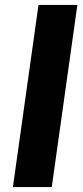

<svg xmlns="http://www.w3.org/2000/svg" viewBox="-20 -760 339 780"><path d="M294.3 -740 190.3 0H32.4L136.4 -740Z"/></svg>

Font: Pathway Extreme 8pt Thin
Style: Italic
Weight: 100
Italic angle: -8°
Designer: Eduardo Rodriguez Tunni
Foundry: Eduardo Rodriguez Tunni
Version: Version 1.000